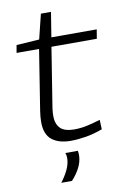

<svg xmlns="http://www.w3.org/2000/svg" viewBox="-96 -721 653 992"><g transform="rotate(-10 230.5 -224.5)"><path d="M395 -71 397 -21Q351 -4 308.5 3Q266 10 230 10Q167 10 131 -18.5Q95 -47 95 -113Q95 -138 100 -170L150 -486H32L39 -526L159 -534L191 -664H244L223 -534H461L453 -486H215L165 -172Q162 -151 162 -132Q162 -92 183.5 -68.5Q205 -45 259 -45Q292 -45 326 -52.5Q360 -60 395 -71ZM190 67H256Q259 82 258 96Q256 128 240 158Q224 188 199 215H143Q166 185 180 155.5Q194 126 195 99Q196 79 190 67Z"/></g></svg>

Font: Georama Expanded Light
Style: Italic
Weight: 300
Width: 7
Italic angle: -9°
Designer: Jean-Baptiste Levee
Foundry: Production Type
Version: Version 1.000